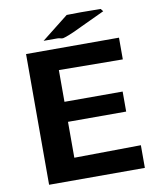

<svg xmlns="http://www.w3.org/2000/svg" viewBox="-93 -929 825 1001"><g transform="rotate(-10 320.0 -428.5)"><path d="M187 -744 329 -856 404 -857Q422 -857 457 -856.5Q492 -856 509 -856L520 -842L394 -783Q347 -760 322 -750.5Q297 -741 290.5 -740Q284 -739 276 -741.5Q268 -744 260 -744ZM85 0V-692H577V-577L239 -580V-412H547V-306H239V-116L592 -120V0Z"/></g></svg>

Font: Coval
Style: Heavy
Weight: 900
Foundry: Context Ltd
Version: Version 001.000